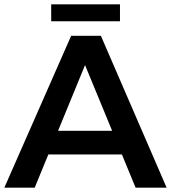

<svg xmlns="http://www.w3.org/2000/svg" viewBox="-21 -865 788 885"><path d="M307 -700H444L747 0H604L371 -565L139 0H-1ZM160 -262H577V-153H160ZM215 -845H532V-767H215Z"/></svg>

Font: Alexandria Medium
Style: Regular
Weight: 500
Designer: Mohamed Gaber
Foundry: Kief Type Foundry
Version: Version 5.100